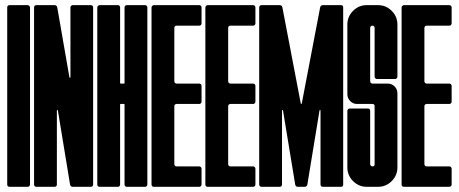

<svg xmlns="http://www.w3.org/2000/svg" viewBox="-20 -720 1768 740"><path d="M86.9 -700.2Q89.8 -700.2 92.8 -697.3Q95.7 -694.3 95.7 -691.4V-8.8Q95.7 -5.4 92.8 -2.4Q90.3 0 86.9 0H16.6Q12.7 0 10.3 -2.4Q7.8 -4.9 7.8 -8.8V-691.4Q7.8 -695.3 10.3 -697.8Q12.7 -700.2 16.6 -700.2Z M189.9 -700.2Q198.7 -700.2 200.7 -691.4L247.6 -421.9Q247.6 -420.4 249.5 -420.4Q251.5 -420.4 251.5 -422.4V-691.4Q251.5 -694.8 253.9 -697.3Q256.8 -700.2 260.3 -700.2H330.1Q334 -700.2 336.4 -697.8Q338.9 -695.3 338.9 -691.4V-8.8Q338.9 -4.9 336.4 -2.4Q334 0 330.1 0H260.3Q252 0 250 -8.8L203.1 -293.9Q203.1 -295.9 201.2 -295.9Q199.2 -295.9 199.2 -293.5V-8.8Q199.2 -4.9 196.8 -2.4Q194.3 0 190.4 0H120.1Q116.2 0 113.8 -2.4Q111.3 -4.9 111.3 -8.8V-691.4Q111.3 -695.3 113.8 -697.8Q116.2 -700.2 120.1 -700.2Z M355 -691.4Q355 -694.3 357.9 -697.3Q360.8 -700.2 363.8 -700.2H434.1Q438 -700.2 440.4 -697.8Q442.9 -695.3 442.9 -691.4V-400.4Q442.9 -397.9 444.8 -397.9H458Q460 -397.9 460 -400.4V-691.4Q460 -695.3 462.6 -697.8Q465.3 -700.2 468.8 -700.2H539.1Q542.5 -700.2 545.2 -697.8Q547.9 -695.3 547.9 -691.4V-8.8Q547.9 -4.9 545.2 -2.4Q542.5 0 539.1 0H468.8Q465.3 0 462.6 -2.4Q460 -4.9 460 -8.8V-317.4Q460 -319.3 458 -319.3H444.8Q442.9 -319.3 442.9 -317.4V-8.8Q442.9 -4.9 440.4 -2.4Q438 0 434.1 0H363.8Q359.9 0 357.4 -2.4Q355 -4.9 355 -8.8Z M572.8 -700.2H748Q751.5 -700.2 754.2 -697.8Q756.8 -695.3 756.8 -691.4V-629.9Q756.8 -626 754.2 -623.5Q751.5 -621.1 748 -621.1H660.6Q656.7 -621.1 654.3 -618.7Q651.9 -616.2 651.9 -612.3V-406.7Q651.9 -403.3 654.3 -400.6Q656.7 -397.9 660.6 -397.9H748Q751.5 -397.9 754.2 -395.3Q756.8 -392.6 756.8 -389.2V-328.1Q756.8 -324.2 754.2 -321.8Q751.5 -319.3 748 -319.3H660.6Q656.7 -319.3 654.3 -316.9Q651.9 -314.5 651.9 -310.5V-87.4Q651.9 -84 654.3 -81.3Q656.7 -78.6 660.6 -78.6H748Q751.5 -78.6 753.9 -76.2Q756.8 -73.2 756.8 -69.8V-8.8Q756.8 -4.9 754.2 -2.4Q751.5 0 748 0H572.8Q568.8 0 566.4 -2.4Q564 -4.9 564 -8.8V-691.4Q564 -694.3 566.9 -697.3Q569.8 -700.2 572.8 -700.2Z M780.3 -700.2H955.6Q959 -700.2 961.7 -697.8Q964.4 -695.3 964.4 -691.4V-629.9Q964.4 -626 961.7 -623.5Q959 -621.1 955.6 -621.1H868.2Q864.3 -621.1 861.8 -618.7Q859.4 -616.2 859.4 -612.3V-406.7Q859.4 -403.3 861.8 -400.6Q864.3 -397.9 868.2 -397.9H955.6Q959 -397.9 961.7 -395.3Q964.4 -392.6 964.4 -389.2V-328.1Q964.4 -324.2 961.7 -321.8Q959 -319.3 955.6 -319.3H868.2Q864.3 -319.3 861.8 -316.9Q859.4 -314.5 859.4 -310.5V-87.4Q859.4 -84 861.8 -81.3Q864.3 -78.6 868.2 -78.6H955.6Q959 -78.6 961.4 -76.2Q964.4 -73.2 964.4 -69.8V-8.8Q964.4 -4.9 961.7 -2.4Q959 0 955.6 0H780.3Q776.4 0 773.9 -2.4Q771.5 -4.9 771.5 -8.8V-691.4Q771.5 -694.3 774.4 -697.3Q777.3 -700.2 780.3 -700.2Z M1139.2 -321.3Q1139.2 -319.8 1141.1 -319.8Q1143.1 -319.8 1143.1 -321.3L1213.9 -691.4Q1215.8 -700.2 1224.1 -700.2H1294.4Q1302.7 -700.2 1302.7 -691.4V-8.8Q1302.7 0 1294.4 0H1224.1Q1220.2 0 1217.8 -2.4Q1215.3 -4.9 1215.3 -8.8V-293.5Q1215.3 -295.9 1213.4 -295.9Q1211.4 -295.9 1211.4 -293.9L1164.6 -8.8Q1162.6 0 1153.8 0H1127.9Q1119.6 0 1117.7 -8.8L1070.8 -293.9Q1070.8 -295.9 1068.8 -295.9Q1066.9 -295.9 1066.9 -293.5V-8.8Q1066.9 -4.9 1064.5 -2.4Q1062 0 1058.1 0H987.8Q983.9 0 981.4 -2.4Q979 -4.9 979 -8.8V-691.4Q979 -695.3 981.4 -697.8Q983.9 -700.2 987.8 -700.2H1058.1Q1066.4 -700.2 1068.4 -691.4Z M1511.7 -424.3Q1511.7 -420.9 1509 -418.2Q1506.3 -415.5 1502.9 -415.5H1432.6Q1429.2 -415.5 1426.5 -418.2Q1423.8 -420.9 1423.8 -424.3V-612.3Q1423.8 -616.2 1421.4 -618.7Q1418.9 -621.1 1415.5 -621.1Q1411.6 -621.1 1409.2 -618.7Q1406.7 -616.2 1406.7 -612.3V-406.7Q1406.7 -403.3 1409.2 -400.6Q1411.6 -397.9 1415.5 -397.9H1474.1Q1489.7 -397.9 1500.5 -387.2Q1511.7 -376 1511.7 -360.8V-74.7Q1511.7 -43.9 1489.7 -22Q1467.8 0 1437 0H1393.6Q1362.8 0 1340.8 -22Q1318.8 -43.9 1318.8 -74.7V-293Q1318.8 -296.4 1321.8 -299.3Q1324.2 -301.8 1327.6 -301.8H1397.9Q1401.9 -301.8 1404.3 -299.3Q1406.7 -296.9 1406.7 -293V-87.4Q1406.7 -84 1409.2 -81.5Q1412.1 -78.6 1415.5 -78.6Q1423.8 -78.6 1423.8 -87.4V-310.5Q1423.8 -319.3 1415.5 -319.3H1356.4Q1340.8 -319.3 1330.1 -330.1Q1318.8 -341.3 1318.8 -356.9V-625.5Q1318.8 -656.2 1340.8 -678.2Q1362.8 -700.2 1393.6 -700.2H1437Q1467.8 -700.2 1489.7 -678.2Q1511.7 -656.2 1511.7 -625.5Z M1536.6 -700.2H1711.9Q1715.3 -700.2 1718 -697.8Q1720.7 -695.3 1720.7 -691.4V-629.9Q1720.7 -626 1718 -623.5Q1715.3 -621.1 1711.9 -621.1H1624.5Q1620.6 -621.1 1618.2 -618.7Q1615.7 -616.2 1615.7 -612.3V-406.7Q1615.7 -403.3 1618.2 -400.6Q1620.6 -397.9 1624.5 -397.9H1711.9Q1715.3 -397.9 1718 -395.3Q1720.7 -392.6 1720.7 -389.2V-328.1Q1720.7 -324.2 1718 -321.8Q1715.3 -319.3 1711.9 -319.3H1624.5Q1620.6 -319.3 1618.2 -316.9Q1615.7 -314.5 1615.7 -310.5V-87.4Q1615.7 -84 1618.2 -81.3Q1620.6 -78.6 1624.5 -78.6H1711.9Q1715.3 -78.6 1717.8 -76.2Q1720.7 -73.2 1720.7 -69.8V-8.8Q1720.7 -4.9 1718 -2.4Q1715.3 0 1711.9 0H1536.6Q1532.7 0 1530.3 -2.4Q1527.8 -4.9 1527.8 -8.8V-691.4Q1527.8 -694.3 1530.8 -697.3Q1533.7 -700.2 1536.6 -700.2Z"/></svg>

Font: Silence Rounded
Style: Regular
Weight: 400
Designer: Lilo Joris
Foundry: Lilo Joris
Version: Version 1.019;Fontself Maker 3.5.7